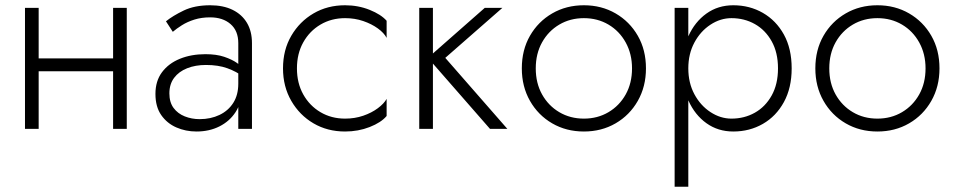

<svg xmlns="http://www.w3.org/2000/svg" viewBox="-20 -490 3627 730"><path d="M106 -219H442V-268H106ZM410 -460V0H462V-460ZM75 -460V0H127V-460Z M624 -135Q624 -170 642 -194Q660 -218 691.5 -230.5Q723 -243 763 -243Q810 -243 844.5 -230.5Q879 -218 907 -197V-229Q899 -238 880.5 -251Q862 -264 832.5 -274Q803 -284 761 -284Q707 -284 664 -266.5Q621 -249 596 -215.5Q571 -182 571 -133Q571 -84 593 -52.5Q615 -21 650.5 -5.5Q686 10 727 10Q776 10 814.5 -9.5Q853 -29 875.5 -63.5Q898 -98 898 -142L886 -172Q886 -129 867 -99Q848 -69 814.5 -53Q781 -37 739 -37Q709 -37 682.5 -47.5Q656 -58 640 -79.5Q624 -101 624 -135ZM637 -369Q651 -381 671.5 -394Q692 -407 719 -415.5Q746 -424 779 -424Q827 -424 856.5 -398.5Q886 -373 886 -326V0H938V-326Q938 -371 919 -403Q900 -435 864.5 -452.5Q829 -470 779 -470Q720 -470 678.5 -450Q637 -430 611 -409Z M1109 -230Q1109 -286 1133 -329Q1157 -372 1198.5 -396.5Q1240 -421 1292 -421Q1329 -421 1361 -410Q1393 -399 1416.5 -382Q1440 -365 1450 -346V-411Q1429 -435 1385.5 -452.5Q1342 -470 1292 -470Q1225 -470 1172 -439Q1119 -408 1087.5 -354Q1056 -300 1056 -230Q1056 -161 1087.5 -106.5Q1119 -52 1172 -21Q1225 10 1292 10Q1342 10 1385.5 -7Q1429 -24 1450 -49V-114Q1440 -96 1416.5 -78.5Q1393 -61 1361 -50Q1329 -39 1292 -39Q1240 -39 1198.5 -63.5Q1157 -88 1133 -131Q1109 -174 1109 -230Z M1574 -460V0H1626V-460ZM1823 -460 1607 -270 1843 0H1909L1673 -270L1890 -460Z M1964 -230Q1964 -161 1995 -106.5Q2026 -52 2079.5 -21Q2133 10 2200 10Q2267 10 2320.5 -21Q2374 -52 2405 -106.5Q2436 -161 2436 -230Q2436 -300 2405 -354Q2374 -408 2320.5 -439Q2267 -470 2200 -470Q2133 -470 2079.5 -439Q2026 -408 1995 -354Q1964 -300 1964 -230ZM2017 -230Q2017 -286 2041 -329Q2065 -372 2106.5 -396.5Q2148 -421 2200 -421Q2252 -421 2293.5 -396.5Q2335 -372 2359 -328.5Q2383 -285 2383 -230Q2383 -174 2359 -131Q2335 -88 2293.5 -63.5Q2252 -39 2200 -39Q2148 -39 2106.5 -63.5Q2065 -88 2041 -131Q2017 -174 2017 -230Z M2597 220V-460H2545V220ZM2990 -230Q2990 -305 2960.5 -358.5Q2931 -412 2880.5 -441Q2830 -470 2768 -470Q2710 -470 2666 -438.5Q2622 -407 2597.5 -353Q2573 -299 2573 -230Q2573 -162 2597.5 -107.5Q2622 -53 2666 -21.5Q2710 10 2768 10Q2830 10 2880.5 -19Q2931 -48 2960.5 -102Q2990 -156 2990 -230ZM2938 -230Q2938 -170 2914 -127Q2890 -84 2850 -61.5Q2810 -39 2761 -39Q2719 -39 2681 -64Q2643 -89 2620 -132Q2597 -175 2597 -230Q2597 -285 2620 -328Q2643 -371 2681 -396Q2719 -421 2761 -421Q2810 -421 2850 -398.5Q2890 -376 2914 -333Q2938 -290 2938 -230Z M3080 -230Q3080 -161 3111 -106.5Q3142 -52 3195.5 -21Q3249 10 3316 10Q3383 10 3436.5 -21Q3490 -52 3521 -106.5Q3552 -161 3552 -230Q3552 -300 3521 -354Q3490 -408 3436.5 -439Q3383 -470 3316 -470Q3249 -470 3195.5 -439Q3142 -408 3111 -354Q3080 -300 3080 -230ZM3133 -230Q3133 -286 3157 -329Q3181 -372 3222.5 -396.5Q3264 -421 3316 -421Q3368 -421 3409.5 -396.5Q3451 -372 3475 -328.5Q3499 -285 3499 -230Q3499 -174 3475 -131Q3451 -88 3409.5 -63.5Q3368 -39 3316 -39Q3264 -39 3222.5 -63.5Q3181 -88 3157 -131Q3133 -174 3133 -230Z"/></svg>

Font: Jost Light
Style: Regular
Weight: 300
Version: Version 3.710